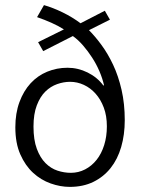

<svg xmlns="http://www.w3.org/2000/svg" viewBox="-20 -722 554 751"><path d="M244 -457Q285 -457 322.5 -438.5Q360 -420 384 -388H387Q381 -415 369 -443Q357 -471 340.5 -496.5Q324 -522 305 -544Q286 -566 265 -581L149 -522L129 -557L230 -607Q208 -621 181 -633Q154 -645 125 -655L152 -702Q187 -692 225 -673.5Q263 -655 295 -631L390 -680L410 -645L328 -604Q352 -580 377 -546Q402 -512 422.5 -468.5Q443 -425 455.5 -370.5Q468 -316 468 -252Q468 -195 454 -147Q440 -99 412.5 -64.5Q385 -30 345 -10.5Q305 9 253 9Q216 9 178 -4.5Q140 -18 109.5 -46Q79 -74 59.5 -118Q40 -162 40 -224Q40 -279 56 -322.5Q72 -366 99.5 -396Q127 -426 164.5 -441.5Q202 -457 244 -457ZM254 -402Q229 -402 203.5 -393Q178 -384 157.5 -364Q137 -344 124 -310Q111 -276 111 -227Q111 -175 124 -140Q137 -105 158 -84Q179 -63 205 -54.5Q231 -46 257 -46Q287 -46 313 -59.5Q339 -73 358 -97Q377 -121 387.5 -154.5Q398 -188 398 -228Q398 -269 386 -301Q374 -333 354 -355.5Q334 -378 308 -390Q282 -402 254 -402Z"/></svg>

Font: Ek Mukta Light
Style: Regular
Weight: 300
Designer: Girish Dalvi and Yashodeep Gholap
Foundry: Ek Type
Version: Version 2.538;PS 1.002;hotconv 16.6.51;makeotf.lib2.5.65220;